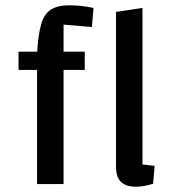

<svg xmlns="http://www.w3.org/2000/svg" viewBox="-20 -695 644 725"><path d="M220 0H120V-494Q124 -564 135.5 -603.5Q147 -643 172.5 -659Q198 -675 241 -675Q264 -675 287 -672.5Q310 -670 333 -665L327 -593L220 -602ZM300 -500V-431H50V-500ZM518 -74Q527 -73 539.5 -71.5Q552 -70 564 -69L558 -1Q538 5 522.5 7.5Q507 10 492 10Q455 10 436.5 -8.5Q418 -27 418 -65V-650L518 -665Z"/></svg>

Font: Changa
Style: Regular
Weight: 400
Designer: Eduardo Rodriguez Tunni
Foundry: Eduardo Rodriguez Tunni
Version: Version 3.003